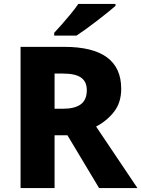

<svg xmlns="http://www.w3.org/2000/svg" viewBox="-20 -951 715 971"><path d="M305 -714Q593 -714 593 -502Q593 -432 556.5 -385.5Q520 -339 466 -311L675 0H481L321 -267H256V0H84V-714ZM298 -579H256V-401H298Q358 -401 388.5 -423.5Q419 -446 419 -495Q419 -538 390 -558.5Q361 -579 298 -579ZM564 -921Q548 -907 523 -887Q498 -867 469.5 -845Q441 -823 414 -803.5Q387 -784 367 -771H254V-785Q271 -803 293.5 -828.5Q316 -854 338.5 -881.5Q361 -909 376 -931H564Z"/></svg>

Font: Noto Sans Thaana ExtraBold
Style: Regular
Weight: 800
Designer: David Williams
Foundry: Google Inc.
Version: Version 3.001; ttfautohint (v1.8.4.7-5d5b)